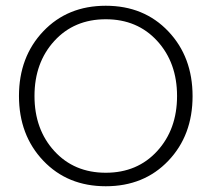

<svg xmlns="http://www.w3.org/2000/svg" viewBox="-20 -638 736 668"><path d="M130.5 -79Q46 -168 46 -304Q46 -440 130.5 -529Q215 -618 348 -618Q481 -618 565.5 -529Q650 -440 650 -303.5Q650 -167 565.5 -78.5Q481 10 348 10Q215 10 130.5 -79ZM169 -495.5Q100 -420 100 -304Q100 -188 169 -112.5Q238 -37 348 -37Q458 -37 527 -112.5Q596 -188 596 -304Q596 -420 527 -495.5Q458 -571 348 -571Q238 -571 169 -495.5Z"/></svg>

Font: Flamenco
Style: Regular
Weight: 400
Designer: Luciano Vergara
Foundry: Luciano Vergara
Version: Version 1.002